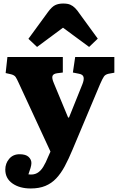

<svg xmlns="http://www.w3.org/2000/svg" viewBox="-20 -838 672 1088"><path d="M154 230Q91 230 50.5 201.5Q10 173 10 123Q10 88 32 62Q54 36 91 36Q126 36 142 51Q158 66 158 86Q158 97 153 114Q148 131 141 150Q170 154 190 143Q210 132 225 107.5Q240 83 253 50L266 21L85 -370Q76 -390 69 -401Q62 -412 43 -417L12 -424L22 -515H336V-427L304 -423Q282 -420 277.5 -407.5Q273 -395 285 -367L366 -172H371L447 -361Q457 -386 453.5 -401Q450 -416 428 -420L393 -427L406 -515H628V-426L595 -420Q577 -416 569 -404.5Q561 -393 547 -361L391 10Q369 63 347 104Q325 145 298.5 173Q272 201 237 215.5Q202 230 154 230ZM190 -572 141 -618 252 -770Q274 -800 293 -809Q312 -818 338 -818Q363 -818 378 -811.5Q393 -805 405.5 -792.5Q418 -780 432 -759L534 -619L485 -572L337 -681Z"/></svg>

Font: Literata ExtraBold
Style: Regular
Weight: 800
Designer: Latin by Veronika Burian and Jose Scaglione. Greek by Irene Vlachou. Cyrillic by Vera Evstafieva.
Foundry: TypeTogether
Version: Version 3.103;gftools[0.9.29]